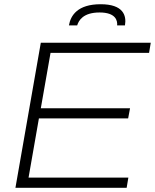

<svg xmlns="http://www.w3.org/2000/svg" viewBox="-20 -888 733 908"><path d="M306 -768H345C352 -790 372 -829 451 -829C528 -829 536 -790 534 -768H571C579 -815 563 -868 456 -868C347 -868 314 -815 306 -768ZM53 0H579L587 -48H115L164 -328H586L595 -376H173L219 -638H685L693 -686H173Z"/></svg>

Font: Archivo Thin
Style: Italic
Weight: 100
Italic angle: -10°
Designer: Hector Gatti
Foundry: Omnibus-Type
Version: Version 2.001